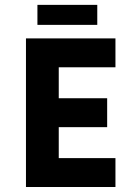

<svg xmlns="http://www.w3.org/2000/svg" viewBox="-20 -749 540 769"><path d="M369.6 -729.5H129.9V-649.4H369.6ZM442.4 -479.5V-595.2H84V0H442.4V-115.7H215.3V-239.7H409.2V-355.5H215.3V-479.5Z"/></svg>

Font: Now ExtraBold
Style: Regular
Weight: 800
Designer: Alfredo Marco Pradil
Foundry: Alfredo Marco Pradil
Version: Version 1.200;hotconv 1.0.109;makeotfexe 2.5.65596